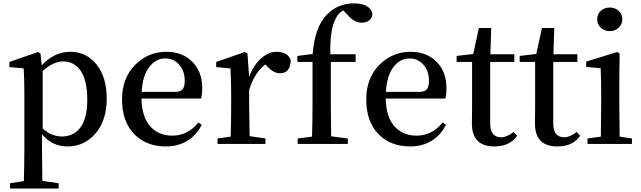

<svg xmlns="http://www.w3.org/2000/svg" viewBox="-20 -845 3765 1127"><path d="M230.5 -428.7V-90.8Q282.2 -43.9 343.8 -43.9Q411.1 -43.9 451.7 -96.2Q492.2 -148.4 492.2 -260.7Q492.2 -371.1 454.6 -427.7Q417 -484.4 351.6 -484.4Q293 -484.4 230.5 -428.7ZM217.8 -530.3 224.6 -460.9Q297.9 -541 393.6 -541Q486.3 -541 546.4 -466.8Q606.4 -392.6 606.4 -265.6Q606.4 -138.7 541 -62Q475.6 14.6 376 14.6Q286.1 14.6 226.6 -56.6V23.4Q226.6 82 228.5 216.8L324.2 230.5V261.7H39.1V230.5L120.1 217.8Q123 118.2 123 24.4V-294.9Q123 -381.8 119.1 -443.4L35.2 -451.2V-481.4L204.1 -540Z M811.5 -305.7H1007.8Q1040 -305.7 1052.2 -321.3Q1064.5 -336.9 1064.5 -371.1Q1064.5 -427.7 1032.2 -464.8Q1000 -502 949.2 -502Q895.5 -502 856.4 -452.1Q817.4 -402.3 811.5 -305.7ZM1160.2 -266.6H810.5Q812.5 -158.2 861.8 -103.5Q911.1 -48.8 991.2 -48.8Q1083 -48.8 1144.5 -126L1164.1 -112.3Q1133.8 -51.8 1079.6 -18.6Q1025.4 14.6 954.1 14.6Q837.9 14.6 767.1 -58.6Q696.3 -131.8 696.3 -261.7Q696.3 -386.7 772.9 -463.9Q849.6 -541 956.1 -541Q1050.8 -541 1108.9 -482.4Q1167 -423.8 1167 -328.1Q1167 -288.1 1160.2 -266.6Z M1432.6 -530.3 1442.4 -392.6Q1466.8 -460.9 1511.2 -501Q1555.7 -541 1602.5 -541Q1669.9 -541 1686.5 -491.2Q1684.6 -415 1623 -415Q1586.9 -415 1549.8 -454.1L1537.1 -466.8Q1472.7 -417 1442.4 -316.4V-232.4Q1442.4 -212.9 1445.3 -45.9L1538.1 -32.2V0H1256.8V-32.2L1334 -43Q1336.9 -127.9 1336.9 -232.4V-295.9Q1336.9 -351.6 1333 -443.4L1249 -451.2V-481.4L1418 -540Z M1725.6 -516.6 1815.4 -528.3Q1827.1 -684.6 1897.5 -757.8Q1961.9 -825.2 2056.6 -825.2Q2151.4 -825.2 2166 -763.7Q2165 -740.2 2147.9 -726.1Q2130.9 -711.9 2102.5 -711.9Q2058.6 -711.9 2020.5 -757.8L1994.1 -784.2Q1968.8 -767.6 1957 -748Q1915 -681.6 1918.9 -526.4H2067.4V-481.4H1921.9V-232.4Q1921.9 -168 1923.8 -44.9L2021.5 -32.2V0H1727.5V-32.2L1811.5 -43Q1814.5 -138.7 1814.5 -232.4V-481.4H1725.6Z M2245.1 -305.7H2441.4Q2473.6 -305.7 2485.8 -321.3Q2498 -336.9 2498 -371.1Q2498 -427.7 2465.8 -464.8Q2433.6 -502 2382.8 -502Q2329.1 -502 2290 -452.1Q2251 -402.3 2245.1 -305.7ZM2593.8 -266.6H2244.1Q2246.1 -158.2 2295.4 -103.5Q2344.7 -48.8 2424.8 -48.8Q2516.6 -48.8 2578.1 -126L2597.7 -112.3Q2567.4 -51.8 2513.2 -18.6Q2459 14.6 2387.7 14.6Q2271.5 14.6 2200.7 -58.6Q2129.9 -131.8 2129.9 -261.7Q2129.9 -386.7 2206.5 -463.9Q2283.2 -541 2389.6 -541Q2484.4 -541 2542.5 -482.4Q2600.6 -423.8 2600.6 -328.1Q2600.6 -288.1 2593.8 -266.6Z M2995.1 -70.3 3015.6 -47.9Q2971.7 14.6 2881.8 14.6Q2750 14.6 2750 -120.1Q2750 -133.8 2750.5 -164.6Q2751 -195.3 2751 -216.8V-481.4H2660.2V-516.6L2757.8 -528.3L2791 -680.7H2863.3L2858.4 -526.4H2999V-481.4H2857.4V-120.1Q2857.4 -39.1 2922.9 -39.1Q2954.1 -39.1 2995.1 -70.3Z M3365.2 -70.3 3385.7 -47.9Q3341.8 14.6 3252 14.6Q3120.1 14.6 3120.1 -120.1Q3120.1 -133.8 3120.6 -164.6Q3121.1 -195.3 3121.1 -216.8V-481.4H3030.3V-516.6L3127.9 -528.3L3161.1 -680.7H3233.4L3228.5 -526.4H3369.1V-481.4H3227.5V-120.1Q3227.5 -39.1 3293 -39.1Q3324.2 -39.1 3365.2 -70.3Z M3559.6 -662.1Q3528.3 -662.1 3506.8 -682.1Q3485.4 -702.1 3485.4 -732.4Q3485.4 -762.7 3506.8 -781.7Q3528.3 -800.8 3559.6 -800.8Q3589.8 -800.8 3611.3 -781.7Q3632.8 -762.7 3632.8 -732.4Q3632.8 -702.1 3611.3 -682.1Q3589.8 -662.1 3559.6 -662.1ZM3617.2 -43 3689.5 -32.2V0H3428.7V-32.2L3506.8 -43Q3508.8 -156.2 3508.8 -232.4V-295.9Q3508.8 -373 3505.9 -444.3L3420.9 -452.1V-483.4L3603.5 -540L3617.2 -530.3L3615.2 -380.9V-232.4Q3615.2 -154.3 3617.2 -43Z"/></svg>

Font: Bpmf Zihi Serif SemiBold
Style: SemiBold
Weight: 600
Foundry: But Ko
Version: Version 1.320